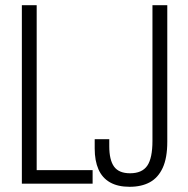

<svg xmlns="http://www.w3.org/2000/svg" viewBox="-20 -706 722 738"><path d="M64 0V-686H121V-52H336V0ZM478 12Q433 12 403 -5Q373 -22 358.5 -55Q344 -88 344 -135V-171H400V-144Q400 -91 418.5 -65.5Q437 -40 480 -40Q526 -40 546 -69Q566 -98 566 -165V-686H623V-161Q623 -99 605.5 -61Q588 -23 556 -5.5Q524 12 478 12Z"/></svg>

Font: Archivo ExtraCondensed ExtraLight
Style: Regular
Weight: 250
Width: 2
Designer: Hector Gatti
Foundry: Omnibus-Type
Version: Version 2.001